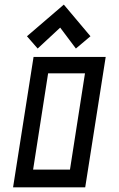

<svg xmlns="http://www.w3.org/2000/svg" viewBox="-20 -804 510 824"><path d="M122.1 -76.2H280.3L344.7 -489.3H186.5ZM36.1 0 124 -559.6H433.6L345.7 0ZM253.9 -784.2 368.2 -648.4 305.7 -595.7 238.3 -685.5 141.6 -595.7 95.7 -648.4Z"/></svg>

Font: Geo
Style: Oblique
Weight: 500
Italic angle: -11°
Version: Version 001.2